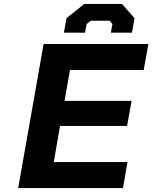

<svg xmlns="http://www.w3.org/2000/svg" viewBox="-20 -962 779 982"><path d="M307 -795 320 -869 411 -942H604L668 -869L655 -795H547L555 -839L541 -856H444L423 -839L415 -795ZM73 0 203 -737H739L715 -604H338L310 -446H653L630 -318H287L255 -133H632L609 0Z"/></svg>

Font: Tomorrow SemiBold
Style: Italic
Weight: 600
Italic angle: -10°
Designer: Tony de Marco, Monica Rizzolli
Foundry: Just in Type
Version: Version 2.002